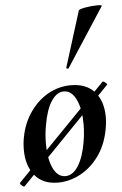

<svg xmlns="http://www.w3.org/2000/svg" viewBox="-60 -770 524 827"><g transform="rotate(-5 202.5 -357.0)"><path d="M11 18Q6 18 -1 11Q-8 4 -5 0L386 -402L388 -403Q392 -403 399.5 -396.5Q407 -390 404 -387L12 18ZM23 -139Q23 -169 28 -193Q39 -253 71.5 -300Q104 -347 150 -373Q196 -399 249 -399Q316 -399 351.5 -358.5Q387 -318 387 -250Q387 -223 381 -193Q368 -127 333.5 -80.5Q299 -34 252.5 -10Q206 14 158 14Q92 14 57.5 -28.5Q23 -71 23 -139ZM282 -149Q289 -188 289 -228Q289 -293 269.5 -334Q250 -375 216 -375Q186 -375 162.5 -340Q139 -305 127 -236Q120 -197 120 -157Q120 -92 139 -51.5Q158 -11 192 -11Q224 -11 247.5 -48Q271 -85 282 -149ZM236 -476 311 -716Q312 -722 340 -727Q368 -732 392 -732Q415 -732 411 -727L246 -473Q245 -470 239.5 -472Q234 -474 236 -476Z"/></g></svg>

Font: Cormorant Infant
Style: Bold Italic
Weight: 700
Italic angle: -10°
Designer: Christian Thalmann (Catharsis Fonts)
Foundry: Catharsis Fonts
Version: Version 4.000